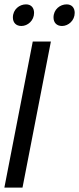

<svg xmlns="http://www.w3.org/2000/svg" viewBox="-28 -859 362 879"><path d="M-8 0H75L205 -669H122ZM31 -779C31 -756 45 -740 70 -740C99 -740 128 -765 128 -800C128 -823 115 -839 91 -839C61 -839 31 -816 31 -779ZM217 -779C217 -756 231 -740 256 -740C285 -740 314 -765 314 -800C314 -823 301 -839 277 -839C247 -839 217 -816 217 -779Z"/></svg>

Font: KpSans
Style: Italic
Weight: 400
Italic angle: -11°
Version: Version 0.66